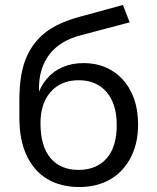

<svg xmlns="http://www.w3.org/2000/svg" viewBox="-20 -744 633 773"><path d="M299 9Q225 9 171 -23Q117 -55 87.5 -117.5Q58 -180 58 -269V-344Q58 -396 65.5 -440.5Q73 -485 90 -521.5Q107 -558 135 -588Q163 -618 203.5 -639.5Q244 -661 299 -676L475 -724L502 -654L305 -602Q221 -580 179 -525Q137 -470 137 -389V-356H130Q143 -397 169 -427.5Q195 -458 232.5 -474Q270 -490 317 -490Q365 -490 405 -473Q445 -456 474.5 -423.5Q504 -391 520 -345.5Q536 -300 536 -243Q536 -167 506.5 -110Q477 -53 424 -22Q371 9 299 9ZM296 -60Q368 -60 409 -106Q450 -152 450 -240Q450 -326 409 -373.5Q368 -421 297 -421Q226 -421 184.5 -374.5Q143 -328 143 -248Q143 -155 183.5 -107.5Q224 -60 296 -60Z"/></svg>

Font: Nunito Sans 10pt
Style: Regular
Weight: 400
Designer: Vernon Adams
Foundry: Vernon Adams
Version: Version 3.101;gftools[0.9.27]